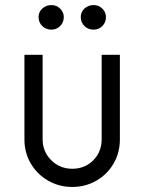

<svg xmlns="http://www.w3.org/2000/svg" viewBox="-20 -730 571 760"><path d="M76.7 -177.8V-513H148.7V-179.3Q148.7 -129.9 182.6 -96Q216.6 -62 265.9 -62Q316 -62 349.2 -95.6Q382.5 -129.2 382.5 -179.3V-513H454.5V-177.8Q454.5 -125.5 429.6 -82.7Q404.7 -39.8 361.4 -14.9Q318.2 10 265.9 10Q213.7 10 170.4 -14.9Q127.2 -39.8 101.9 -82.7Q76.7 -125.5 76.7 -177.8ZM299.7 -662.4Q299.7 -682.6 314.5 -696.3Q329.3 -709.9 350.7 -709.9Q370.9 -709.9 385.1 -695.8Q399.4 -681.7 399.4 -662.5Q399.4 -641.2 385.1 -626.9Q370.9 -612.7 350.7 -612.7Q328.9 -612.7 314.3 -626.9Q299.7 -641 299.7 -662.4ZM132.7 -662.4Q132.7 -682.6 147.6 -696.3Q162.4 -709.9 183.7 -709.9Q203.9 -709.9 218.2 -695.8Q232.5 -681.7 232.5 -662.5Q232.5 -641.2 218.2 -626.9Q203.9 -612.7 183.7 -612.7Q162 -612.7 147.4 -626.9Q132.7 -641 132.7 -662.4Z"/></svg>

Font: Lineal Thin
Style: Regular
Weight: 200
Designer: Created by Frank Adebiaye with contributions from Anton Moglia & Ariel Martín Pérez
Created by Frank ADEBIAYE with FontF
Foundry: Velvetyne Type Foundry
Version: Version 2.000;Glyphs 3.2 (3227)